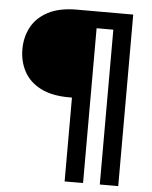

<svg xmlns="http://www.w3.org/2000/svg" viewBox="-55 -746 707 892"><g transform="rotate(5 298.0 -300.0)"><path d="M280 100V-291H267Q186 -291 133.5 -318Q81 -345 56 -391.5Q31 -438 31 -495Q31 -552 56 -598.5Q81 -645 133.5 -672.5Q186 -700 267 -700H530V100H444V-622H366V100Z"/></g></svg>

Font: DM Sans 28pt Medium
Style: Regular
Weight: 500
Version: Version 4.004;gftools[0.9.30]